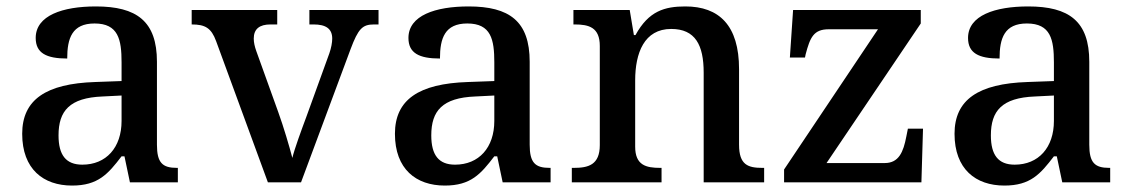

<svg xmlns="http://www.w3.org/2000/svg" viewBox="-20 -567 3512 597"><path d="M204 10C285 10 316 -26 358 -81H367L384 0H533V-45H530C485 -45 468 -61 468 -117V-375C468 -501 405 -547 278 -547C175 -547 91 -519 91 -449C91 -402 124 -385 189 -385C189 -448 204 -494 274 -494C348 -494 358 -444 358 -373V-315L276 -312C123 -307 49 -257 49 -151C49 -41 115 10 204 10ZM236 -55C185 -55 162 -85 162 -146C162 -222 196 -263 299 -267L358 -270V-191C358 -108 310 -55 236 -55Z M813 0H916L1070 -414C1094 -478 1107 -491 1143 -491H1157V-536H942V-491H955C993 -491 1013 -478 1013 -447C1013 -435 1010 -418 1004 -401L933 -205C917 -162 896 -105 889 -76C880 -111 862 -172 845 -219L777 -408C772 -422 769 -435 769 -447C769 -477 787 -491 821 -491H842V-536H576V-491C618 -491 637 -480 652 -439Z M1363 10C1444 10 1475 -26 1517 -81H1526L1543 0H1692V-45H1689C1644 -45 1627 -61 1627 -117V-375C1627 -501 1564 -547 1437 -547C1334 -547 1250 -519 1250 -449C1250 -402 1283 -385 1348 -385C1348 -448 1363 -494 1433 -494C1507 -494 1517 -444 1517 -373V-315L1435 -312C1282 -307 1208 -257 1208 -151C1208 -41 1274 10 1363 10ZM1395 -55C1344 -55 1321 -85 1321 -146C1321 -222 1355 -263 1458 -267L1517 -270V-191C1517 -108 1469 -55 1395 -55Z M1758 0H2037V-45H2033C1989 -45 1955 -53 1955 -111V-317C1955 -402 1983 -477 2067 -477C2142 -477 2168 -427 2168 -341V0H2356V-45H2351C2306 -45 2278 -54 2278 -117V-352C2278 -488 2216 -547 2111 -547C2047 -547 1997 -533 1956 -458H1951L1938 -536H1763V-491H1767C1811 -491 1845 -482 1845 -424V-116C1845 -54 1809 -45 1764 -45H1758Z M2418 0H2845L2850 -167H2803L2798 -142C2789 -95 2775 -60 2731 -60H2550L2843 -494V-536H2446L2436 -388H2483L2485 -398C2499 -451 2510 -476 2557 -476H2710L2418 -40Z M3103 10C3184 10 3215 -26 3257 -81H3266L3283 0H3432V-45H3429C3384 -45 3367 -61 3367 -117V-375C3367 -501 3304 -547 3177 -547C3074 -547 2990 -519 2990 -449C2990 -402 3023 -385 3088 -385C3088 -448 3103 -494 3173 -494C3247 -494 3257 -444 3257 -373V-315L3175 -312C3022 -307 2948 -257 2948 -151C2948 -41 3014 10 3103 10ZM3135 -55C3084 -55 3061 -85 3061 -146C3061 -222 3095 -263 3198 -267L3257 -270V-191C3257 -108 3209 -55 3135 -55Z"/></svg>

Font: Noto Serif Thai Medium
Style: Regular
Weight: 500
Designer: Monotype Design Team
Foundry: Monotype Imaging Inc.
Version: Version 1.901;PS 001.901;hotconv 1.0.88;makeotf.lib2.5.64775